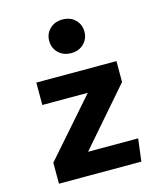

<svg xmlns="http://www.w3.org/2000/svg" viewBox="-121 -920 858 1010"><g transform="rotate(-15 307.5 -415.0)"><path d="M265.1 -122.6H537.9L522.6 0H73.8V-114.4L344.1 -422.6H96.4V-544.6H532.8V-430.8ZM314.9 -829.7Q356.9 -829.7 383.6 -803.6Q410.3 -777.4 410.3 -738.5Q410.3 -699.5 383.6 -673.1Q356.9 -646.7 314.9 -646.7Q272.3 -646.7 245.4 -673.1Q218.5 -699.5 218.5 -738.5Q218.5 -777.4 245.4 -803.6Q272.3 -829.7 314.9 -829.7Z"/></g></svg>

Font: FiraCode Nerd Font Mono
Style: Bold
Weight: 700
Monospace: yes
Designer: Carrois Corporate, Edenspiekermann AG, Nikita Prokopov
Foundry: Carrois Corporate, Edenspiekermann AG, Nikita Prokopov
Version: Version 6.002;Nerd Fonts 3.3.0